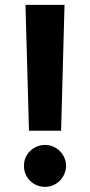

<svg xmlns="http://www.w3.org/2000/svg" viewBox="-20 -747 365 777"><path d="M83.1 -727.3H241.1L227.3 -218H97.3ZM162.3 -160.5Q180 -160.5 195.3 -153.8Q210.6 -147 222.1 -135.7Q233.7 -124.3 240.4 -108.8Q247.2 -93.4 247.5 -76Q247.2 -58.6 240.4 -43Q233.7 -27.3 222.3 -15.8Q210.9 -4.3 195.5 2.5Q180 9.2 162.3 9.2Q144.5 9.2 128.9 2.7Q113.3 -3.9 101.6 -15.4Q89.8 -27 83.3 -42.6Q76.7 -58.2 77.1 -76Q76.7 -93.8 83.5 -109.2Q90.2 -124.6 101.9 -136Q113.6 -147.4 129.3 -153.9Q144.9 -160.5 162.3 -160.5Z"/></svg>

Font: Inter P
Style: Bold
Weight: 700
Designer: Rasmus Andersson
Foundry: rsms
Version: Version 3.018;git-588b23468